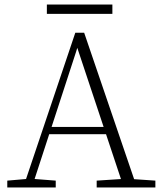

<svg xmlns="http://www.w3.org/2000/svg" viewBox="-20 -824 712 844"><path d="M12 0V-30L105 -38H122L225 -30V0ZM82 0 311 -680H350L582 0H524L313 -634H326L314 -595L120 0ZM184 -234V-266H468V-234ZM405 0V-30L528 -38H546L663 -30V0ZM186 -763V-804H474V-763Z"/></svg>

Font: Source Serif 4 18pt Light
Style: Regular
Weight: 300
Designer: Frank Grießhammer
Foundry: Adobe Systems Incorporated
Version: Version 4.004;hotconv 1.0.116;makeotfexe 2.5.65601